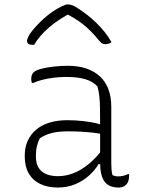

<svg xmlns="http://www.w3.org/2000/svg" viewBox="-20 -831 640 861"><path d="M479 -352Q479 -321 479 -289.5Q479 -258 479 -226.5Q479 -195 479 -163.5Q479 -132 479 -100Q479 -84 480 -72Q481 -60 484 -46Q490 -43 496.5 -41.5Q503 -40 510 -40Q523 -40 534 -43Q545 -46 553 -50H559Q559 -49 559 -47Q559 -45 559 -43Q559 -29 555.5 -19Q552 -9 546 -3Q540 3 532 6.5Q524 10 512 10Q491 10 475 3.5Q459 -3 449 -16.5Q439 -30 434 -51Q429 -72 429 -100Q429 -138 429 -181Q429 -224 429 -252Q429 -306 428.5 -340.5Q428 -375 425.5 -399Q423 -423 417 -443Q404 -458 384 -467.5Q364 -477 337.5 -481.5Q311 -486 276 -486Q248 -486 220.5 -482.5Q193 -479 169.5 -473Q146 -467 129 -459H123Q122 -463 121 -467Q120 -471 120 -475Q120 -486 122.5 -493.5Q125 -501 131 -507Q140 -516 165 -522.5Q190 -529 222 -532.5Q254 -536 284 -536Q332 -536 368 -523.5Q404 -511 429 -487.5Q454 -464 466.5 -430Q479 -396 479 -352ZM141 -130Q141 -85 166.5 -63Q192 -41 241 -41Q274 -41 308.5 -54Q343 -67 378.5 -96Q414 -125 448 -172V-95H422Q406 -68 379.5 -44Q353 -20 317.5 -5Q282 10 239 10Q193 10 159.5 -6.5Q126 -23 108.5 -54Q91 -85 91 -129V-134Q91 -170 104 -199Q117 -228 141.5 -249Q166 -270 201.5 -281Q237 -292 282 -292Q319 -292 353.5 -288Q388 -284 412.5 -278Q437 -272 445 -267Q451 -264 453 -258Q455 -252 455 -244.5Q455 -237 454 -226Q426 -233 398 -236Q370 -239 342 -240.5Q314 -242 285 -242Q239 -242 208.5 -233.5Q178 -225 158 -210Q151 -196 146 -177.5Q141 -159 141 -133ZM277 -811Q279 -811 281.5 -811Q284 -811 286 -811Q293 -811 304 -807.5Q315 -804 341 -786Q356 -776 374.5 -761.5Q393 -747 412 -728.5Q431 -710 448.5 -688.5Q466 -667 480 -642Q473 -637 466.5 -635Q460 -633 451 -633Q442 -633 435.5 -638Q429 -643 416 -659Q388 -693 353 -721.5Q318 -750 259 -778L317 -766H252L309 -779Q244 -746 200 -708Q156 -670 133 -630H127Q117 -630 111.5 -632Q106 -634 103.5 -638.5Q101 -643 101 -648Q101 -654 107.5 -667.5Q114 -681 130 -700Q145 -717 161.5 -733.5Q178 -750 196.5 -764.5Q215 -779 235 -791Q255 -803 277 -811Z"/></svg>

Font: Recursive Monospace Casual Light
Style: Regular
Weight: 300
Version: Version 1.047